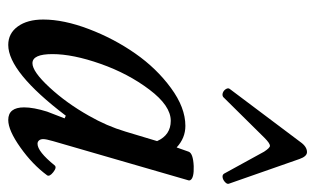

<svg xmlns="http://www.w3.org/2000/svg" viewBox="-168 -576 757 461"><g transform="rotate(90 210.5 -345.5)"><path d="M212.9 -502.9Q208.5 -500 202.9 -502Q197.3 -503.9 193.8 -509.5Q190.4 -515.1 193.8 -519L320.8 -688Q332 -704.1 345.2 -704.1Q355.5 -704.1 361.8 -686L420.9 -517.1Q422.9 -512.7 417.5 -507.6Q412.1 -502.4 406 -501.5Q399.9 -500.5 397 -504.9L344.2 -601.1Q335 -615.2 330.1 -615.2Q324.2 -615.2 311 -602.1ZM87.9 13.2Q60.1 13.2 43.5 -9.8Q26.9 -32.7 26.9 -70.8Q26.9 -120.1 49.8 -180.4Q72.8 -240.7 108.4 -291.7Q144 -342.8 191.2 -377.4Q238.3 -412.1 282.2 -412.1Q311.5 -412.1 334 -391.1L344.2 -419.9Q348.1 -430.7 378.9 -432.1Q407.7 -433.1 412.6 -423.8Q413.6 -421.9 413.1 -419.9L318.8 -94.2Q314 -77.6 314 -70.8Q314 -64.5 317.1 -60.8Q320.3 -57.1 325.2 -57.1Q343.8 -57.1 377 -98.1Q381.8 -104 393.3 -95Q404.8 -85.9 400.9 -80.1Q375 -44.9 334 -15.9Q293 13.2 268.1 13.2Q237.8 13.2 237.8 -24.9Q237.8 -47.4 248 -80.1L264.2 -122.1L257.8 -125Q152.8 13.2 87.9 13.2ZM131.8 -44.9Q151.9 -44.9 189.7 -85.7Q227.5 -126.5 257.8 -180.2Q282.7 -223.6 295.9 -268.1L318.8 -344.2Q304.2 -377 270 -377Q233.9 -377 195.3 -325.9Q156.7 -274.9 133.3 -208.5Q109.9 -142.1 109.9 -92.8Q109.9 -44.9 131.8 -44.9Z"/></g></svg>

Font: Junicode SmCond Medium
Style: Italic
Weight: 500
Width: 4
Italic angle: -11°
Designer: Peter S. Baker
Version: Version 2.206